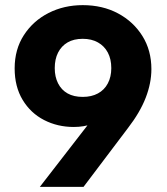

<svg xmlns="http://www.w3.org/2000/svg" viewBox="-20 -727 651 747"><path d="M302 -707Q379 -707 439 -675Q499 -643 534 -587Q569 -531 569 -458Q569 -404 547 -347Q525 -290 478 -229L305 0H135L341 -266L475 -417Q459 -330 402.5 -281.5Q346 -233 267 -233Q204 -233 151.5 -260Q99 -287 68 -338.5Q37 -390 37 -461Q37 -535 73 -590.5Q109 -646 169 -676.5Q229 -707 302 -707ZM413 -462Q413 -497 399.5 -522.5Q386 -548 361 -562Q336 -576 302 -576Q267 -576 243 -562Q219 -548 206 -522.5Q193 -497 193 -462Q193 -428 206 -402.5Q219 -377 243 -363.5Q267 -350 302 -350Q336 -350 361 -363.5Q386 -377 399.5 -402.5Q413 -428 413 -462Z"/></svg>

Font: Albert Sans ExtraBold
Style: Regular
Weight: 800
Designer: Andreas Rasmussen
Foundry: a.Foundry
Version: Version 1.025